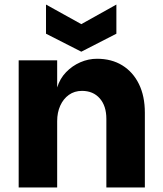

<svg xmlns="http://www.w3.org/2000/svg" viewBox="-20 -823 714 843"><path d="M62 0V-558H231V-439Q243 -478 270 -506Q297 -534 332.5 -549.5Q368 -565 406 -565Q470 -565 517 -536Q564 -507 590 -454Q616 -401 616 -328V0H447V-301Q447 -358 418 -391Q389 -424 340 -424Q307 -424 282.5 -406.5Q258 -389 244.5 -359Q231 -329 231 -291V0ZM491 -803V-675L337 -596L182 -675V-803L337 -717Z"/></svg>

Font: Parkinsans
Style: Bold
Weight: 700
Designer: Red Stone, Indian Type Foundry
Foundry: Indian Type Foundry
Version: Version 1.000